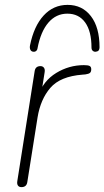

<svg xmlns="http://www.w3.org/2000/svg" viewBox="-20 -761 428 787"><path d="M68 6Q58 6 53.5 -0.5Q49 -7 51 -19L122 -469Q125 -490 146 -490Q155 -490 160 -483.5Q165 -477 163 -465L148 -370H137Q158 -430 210.5 -462Q263 -494 324 -494Q341 -494 347.5 -490.5Q354 -487 354 -477Q354 -467 349 -462.5Q344 -458 330 -456L318 -455Q227 -448 186.5 -401Q146 -354 134 -280L92 -15Q89 6 68 6ZM116 -549Q108 -550 104.5 -557Q101 -564 103 -575Q119 -654 159 -697.5Q199 -741 257 -741Q317 -741 352.5 -695Q388 -649 388 -567Q388 -559 384.5 -554.5Q381 -550 373 -549Q366 -548 360.5 -552.5Q355 -557 355 -566Q355 -633 329 -669Q303 -705 256 -705Q210 -705 178.5 -668.5Q147 -632 134 -564Q133 -556 128 -552Q123 -548 116 -549Z"/></svg>

Font: Nunito Variable Extra Light
Style: Italic
Weight: 200
Italic angle: -9°
Designer: Vernon Adams
Foundry: Vernon Adams
Version: Version 3.602